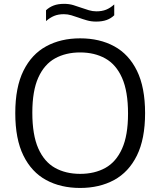

<svg xmlns="http://www.w3.org/2000/svg" viewBox="-20 -944 814 974"><path d="M386.5 9.5Q288 9.5 214 -30.8Q140 -71 98.8 -154.8Q57.5 -238.5 57.5 -370Q57.5 -501.5 99 -585.2Q140.5 -669 214.5 -709.2Q288.5 -749.5 386.5 -749.5Q485.5 -749.5 559.5 -709.2Q633.5 -669 674.8 -585Q716 -501 716 -370Q716 -239 674.5 -155Q633 -71 558.8 -30.8Q484.5 9.5 386.5 9.5ZM386.5 -62Q460 -62 514.5 -92.2Q569 -122.5 599.2 -189.8Q629.5 -257 629.5 -367.5Q629.5 -480.5 599.2 -548.8Q569 -617 514.2 -647.5Q459.5 -678 386.5 -678Q314 -678 259.2 -647.8Q204.5 -617.5 174.2 -550.2Q144 -483 144 -372.5Q144 -259.5 174.2 -191.2Q204.5 -123 259 -92.5Q313.5 -62 386.5 -62ZM467.5 -834.5Q442.5 -834.5 420.8 -840.8Q399 -847 378.5 -854.5Q360 -861 341.8 -866.5Q323.5 -872 304 -872Q275.5 -872 254.5 -863.2Q233.5 -854.5 213.5 -837V-892Q230.5 -908 252.5 -916.2Q274.5 -924.5 305.5 -924.5Q330.5 -924.5 352.2 -918Q374 -911.5 394.5 -904Q413 -897.5 431.2 -892Q449.5 -886.5 469 -886.5Q497.5 -886.5 518.5 -895Q539.5 -903.5 559.5 -921.5V-866.5Q543 -850.5 520.8 -842.5Q498.5 -834.5 467.5 -834.5Z"/></svg>

Font: Encode Sans SemiExpanded
Style: Regular
Weight: 400
Width: 6
Designer: Multiple Designers
Foundry: Impallari Type
Version: Version 3.002